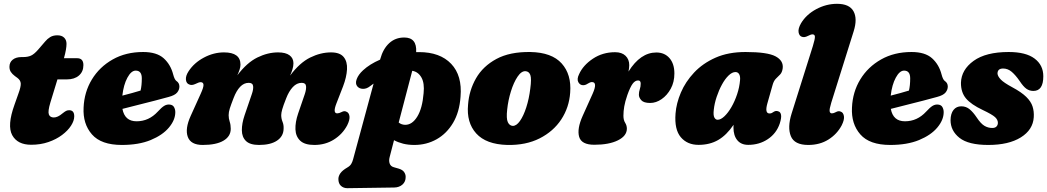

<svg xmlns="http://www.w3.org/2000/svg" viewBox="-20 -747 5488 1006"><path d="M71 -339 58 -348.5Q44 -359 36.8 -370.2Q29.5 -381.5 29.5 -397Q29.5 -420.5 46.5 -434.2Q63.5 -448 93 -448H100.5Q125.5 -448 142.2 -455.5Q159 -463 179.5 -486.5L216.5 -529.5Q228 -543.5 243.2 -552.8Q258.5 -562 280.5 -562Q303.5 -562 316 -549.8Q328.5 -537.5 328.5 -517.5Q328.5 -504 325.2 -485.2Q322 -466.5 315 -442H384Q417 -442 417 -406Q417 -371.5 393.5 -351.2Q370 -331 330.5 -331H281L244 -210Q230 -163.5 236 -147.5Q242 -131.5 262 -131.5Q282.5 -131.5 307 -152.5Q319.5 -162.5 326.5 -166Q333.5 -169.5 342.5 -169.5Q369 -169.5 369 -137.5Q369 -114.5 352.2 -88.5Q335.5 -62.5 305.2 -39.8Q275 -17 233.8 -2.8Q192.5 11.5 143.5 11.5Q71.5 11.5 44 -38.8Q16.5 -89 56 -198.5L76.5 -256.5Q89.5 -291.5 88.8 -309Q88 -326.5 71 -339Z M898.5 -159.5Q898.5 -118.5 865.2 -78.8Q832 -39 769.5 -13.2Q707 12.5 618.5 12.5Q510 12.5 461.8 -42.8Q413.5 -98 418 -183.5Q421.5 -265 461.5 -330.8Q501.5 -396.5 570.5 -435.5Q639.5 -474.5 730 -474.5Q801 -474.5 837.5 -441.8Q874 -409 887.5 -356.5Q894.5 -330 904 -323Q920 -312.5 920 -293.5Q920 -276.5 908 -262Q896 -247.5 863.5 -239Q833.5 -230.5 791.8 -219.8Q750 -209 705.2 -197.8Q660.5 -186.5 621.5 -176.5Q633.5 -111.5 695.5 -111.5Q760 -111.5 806.5 -162Q826.5 -184 840.5 -192.5Q854.5 -201 870.5 -199Q886 -197 892.2 -185.2Q898.5 -173.5 898.5 -159.5ZM691 -377Q667.5 -377 647.5 -340Q627.5 -303 621 -246Q646.5 -252.5 671.8 -259.5Q697 -266.5 716.5 -272.5Q723 -298.5 723 -336.5Q723 -377 691 -377Z M1261.5 -143 1299.5 -254Q1308.5 -279.5 1306.2 -296.2Q1304 -313 1283 -313Q1258 -313 1238.2 -292.2Q1218.5 -271.5 1204 -233.5Q1190 -197.5 1184 -178.5Q1178 -159.5 1178 -143.5Q1178 -126 1183.5 -109.5Q1189 -93 1189 -72Q1189 -32.5 1151 -10Q1113 12.5 1042 12.5Q979.5 12.5 964 -29.8Q948.5 -72 979 -139.5L1031.5 -255.5Q1047.5 -290.5 1046.2 -303.5Q1045 -316.5 1031 -316.5Q1022.5 -316.5 1003.5 -307Q985.5 -298.5 972.5 -304Q956.5 -309 954.2 -329Q952 -349 968 -373.5Q997 -418 1048.2 -445.2Q1099.5 -472.5 1153.5 -472.5Q1240 -472.5 1240 -408.5Q1240 -396 1235.2 -381.8Q1230.5 -367.5 1223.5 -352.5Q1274 -419 1328.5 -445.8Q1383 -472.5 1437 -472.5Q1477 -472.5 1497.2 -457.2Q1517.5 -442 1517.5 -415.5Q1517.5 -400.5 1512.5 -384Q1507.5 -367.5 1500 -351Q1550.5 -418.5 1605.2 -445.5Q1660 -472.5 1714.5 -472.5Q1761 -472.5 1780.8 -448.2Q1800.5 -424 1798.2 -383.5Q1796 -343 1777.5 -294.5L1742.5 -204.5Q1722.5 -153 1747 -153Q1756.5 -153 1770 -160Q1784.5 -168 1795.5 -161.5Q1808 -157 1811 -138.5Q1814 -120 1799 -90Q1774.5 -44 1729.5 -15.8Q1684.5 12.5 1627 12.5Q1576.5 12.5 1553 -9.8Q1529.5 -32 1528 -69.2Q1526.5 -106.5 1542 -152L1577 -254Q1585.5 -279.5 1583.5 -296.2Q1581.5 -313 1560.5 -313Q1535 -313 1514.2 -290.8Q1493.5 -268.5 1479.5 -232Q1464 -193 1458.8 -174.2Q1453.5 -155.5 1453.5 -144Q1453.5 -125.5 1460.2 -109.2Q1467 -93 1466 -73Q1465.5 -33 1431.5 -10.2Q1397.5 12.5 1337.5 12.5Q1290 12.5 1268.8 -8.2Q1247.5 -29 1247.2 -64.5Q1247 -100 1261.5 -143Z M1918.5 -295Q1900.5 -281 1881.8 -281.5Q1863 -282 1852.5 -294Q1840 -308.5 1849 -332.5Q1858 -356.5 1882 -378.5Q1917 -411 1971.5 -434.5L1972.5 -438Q1987 -491 2019.2 -520.8Q2051.5 -550.5 2098 -550.5Q2165 -550.5 2160.5 -474Q2168 -474 2175.5 -474Q2285.5 -474 2344 -412.5Q2402.5 -351 2393 -240Q2387.5 -160 2354 -103.5Q2320.5 -47 2267.5 -17.2Q2214.5 12.5 2151 12.5Q2119 12.5 2092.2 5.8Q2065.5 -1 2044.5 -12.5L2021.5 76.5Q2016.5 95 2021.8 110Q2027 125 2044.5 129.5L2069 136.5Q2089 142.5 2097.2 154.2Q2105.5 166 2105.5 179.5Q2106 204.5 2089 219.8Q2072 235 2045.5 235.5L1799.5 239Q1780 239 1766.5 226.8Q1753 214.5 1753 191Q1753 176 1763.2 161Q1773.5 146 1800 130.5Q1814 122.5 1820.2 112Q1826.5 101.5 1830 88L1937.5 -309Q1928 -302.5 1918.5 -295ZM2102.5 -93Q2139.5 -92.5 2166.2 -135.8Q2193 -179 2199.5 -258.5Q2205 -311.5 2188 -341.2Q2171 -371 2140 -376L2069 -105Q2083 -93.5 2102.5 -93Z M2758.5 -474.5Q2871 -472.5 2923 -414.5Q2975 -356.5 2967.5 -261.5Q2962 -184 2920.8 -121.2Q2879.5 -58.5 2807.5 -22Q2735.5 14.5 2638 12.5Q2527 9.5 2475.2 -47.8Q2423.5 -105 2432.5 -199Q2438 -273.5 2474.2 -336.8Q2510.5 -400 2580.8 -438Q2651 -476 2758.5 -474.5ZM2666 -87.5Q2685.5 -86.5 2704.2 -113Q2723 -139.5 2737.5 -184.5Q2752 -229.5 2758.5 -283Q2765.5 -335 2758.8 -353.8Q2752 -372.5 2734 -374Q2712 -375.5 2691.8 -345.2Q2671.5 -315 2657 -268.2Q2642.5 -221.5 2637.5 -173.5Q2632 -125.5 2640.8 -107Q2649.5 -88.5 2666 -87.5Z M3035.5 -300.5Q3019 -300.5 3010.2 -316.5Q3001.5 -332.5 3014 -358Q3035 -405 3086.2 -439.2Q3137.5 -473.5 3203 -473.5Q3238 -473.5 3257.5 -454.8Q3277 -436 3277 -405.5Q3277 -391.5 3273 -372Q3335.5 -472 3419 -472Q3462 -472 3487.8 -442.5Q3513.5 -413 3513.5 -362Q3513.5 -317 3494.5 -282.2Q3475.5 -247.5 3446.5 -227.5Q3417.5 -207.5 3386.5 -207.5Q3353 -207.5 3340.2 -221.8Q3327.5 -236 3327.5 -250.5Q3327.5 -265.5 3332.2 -279.2Q3337 -293 3337 -309Q3337 -325.5 3323.5 -325.5Q3307.5 -325.5 3294.8 -308.2Q3282 -291 3267 -249Q3255 -214 3250.8 -189.2Q3246.5 -164.5 3246.5 -140.5Q3246.5 -118 3255.5 -103.8Q3264.5 -89.5 3264.5 -73Q3264.5 -35 3217.8 -11.8Q3171 11.5 3094 11.5Q3026.5 11.5 3014.5 -30.2Q3002.5 -72 3033 -140L3085 -255.5Q3112.5 -317 3081.5 -317Q3072.5 -317 3060 -309Q3047.5 -300.5 3035.5 -300.5Z M4000.5 -204.5Q3986 -152.5 4012 -152.5Q4019.5 -152.5 4024 -155Q4028.5 -157.5 4035.5 -162Q4046.5 -168 4056.5 -164Q4069 -161.5 4072.2 -146Q4075.5 -130.5 4065.5 -99.5Q4048 -48 4003.2 -18Q3958.5 12 3900.5 12Q3863 12 3843 -12.5Q3823 -37 3823 -79Q3823 -86 3823.5 -93Q3787 -39 3743 -13.5Q3699 12 3640 12Q3581 12 3547 -28.2Q3513 -68.5 3519.5 -152Q3523.5 -205.5 3547.5 -262Q3571.5 -318.5 3616.8 -366.8Q3662 -415 3729 -444.8Q3796 -474.5 3886.5 -474.5Q4001 -474.5 4043.5 -451.8Q4086 -429 4081 -389Q4078 -367.5 4067.5 -356.8Q4057 -346 4045.5 -334.8Q4034 -323.5 4028 -301.5ZM3720 -172.5Q3716.5 -143 3723 -131.2Q3729.5 -119.5 3740 -119.5Q3756.5 -119.5 3775.8 -137.8Q3795 -156 3812.5 -186.2Q3830 -216.5 3842.2 -253.2Q3854.5 -290 3857.5 -326.5Q3859.5 -346.5 3853 -358Q3846.5 -369.5 3833.5 -369.5Q3816 -369.5 3797.2 -351.2Q3778.5 -333 3762.5 -303.5Q3746.5 -274 3735 -239.5Q3723.5 -205 3720 -172.5Z M4453 -583.5 4335.5 -209Q4325 -174.5 4327 -163.8Q4329 -153 4339 -153Q4347.5 -153 4359.5 -159.5Q4374 -168 4386.5 -161.5Q4398.5 -157 4401.8 -138.5Q4405 -120 4390 -90Q4365.5 -44 4320.5 -15.8Q4275.5 12.5 4215 12.5Q4142.5 12.5 4123.8 -33.5Q4105 -79.5 4127.5 -151.5L4239 -505.5Q4250 -541.5 4249.8 -554.2Q4249.5 -567 4237 -567Q4229 -567 4212.5 -558.5Q4194.5 -549 4181 -554.5Q4167.5 -559 4164.2 -578Q4161 -597 4177 -625Q4204.5 -671 4256.8 -699Q4309 -727 4365.5 -727Q4430.5 -727 4452 -688Q4473.5 -649 4453 -583.5Z M4924.5 -159.5Q4924.5 -118.5 4891.2 -78.8Q4858 -39 4795.5 -13.2Q4733 12.5 4644.5 12.5Q4536 12.5 4487.8 -42.8Q4439.5 -98 4444 -183.5Q4447.5 -265 4487.5 -330.8Q4527.5 -396.5 4596.5 -435.5Q4665.5 -474.5 4756 -474.5Q4827 -474.5 4863.5 -441.8Q4900 -409 4913.5 -356.5Q4920.5 -330 4930 -323Q4946 -312.5 4946 -293.5Q4946 -276.5 4934 -262Q4922 -247.5 4889.5 -239Q4859.5 -230.5 4817.8 -219.8Q4776 -209 4731.2 -197.8Q4686.5 -186.5 4647.5 -176.5Q4659.5 -111.5 4721.5 -111.5Q4786 -111.5 4832.5 -162Q4852.5 -184 4866.5 -192.5Q4880.5 -201 4896.5 -199Q4912 -197 4918.2 -185.2Q4924.5 -173.5 4924.5 -159.5ZM4717 -377Q4693.5 -377 4673.5 -340Q4653.5 -303 4647 -246Q4672.5 -252.5 4697.8 -259.5Q4723 -266.5 4742.5 -272.5Q4749 -298.5 4749 -336.5Q4749 -377 4717 -377Z M5179 -76.5Q5194 -76.5 5201.2 -84.2Q5208.5 -92 5208.5 -103.5Q5208.5 -119.5 5193.8 -133.2Q5179 -147 5129.5 -170.5Q5068 -199.5 5041.2 -231.5Q5014.5 -263.5 5015 -313.5Q5017 -381.5 5081.2 -428Q5145.5 -474.5 5265 -474.5Q5355.5 -474.5 5401 -440Q5446.5 -405.5 5446.5 -347.5Q5446.5 -270.5 5394.5 -270.5Q5374 -270.5 5357.8 -282Q5341.5 -293.5 5321.5 -324Q5301 -353.5 5280.8 -370.8Q5260.5 -388 5236 -388Q5206.5 -388 5206.5 -361.5Q5207.5 -347.5 5223.2 -330.8Q5239 -314 5283.5 -290Q5332 -264 5357 -239.5Q5382 -215 5390.2 -189Q5398.5 -163 5396.5 -133Q5392.5 -67 5328.8 -27.2Q5265 12.5 5158.5 12.5Q5054 12.5 5007.2 -24.8Q4960.5 -62 4960.5 -117.5Q4961 -152 4976 -171Q4991 -190 5017 -190Q5042 -190 5060.8 -174.2Q5079.5 -158.5 5097.5 -131.5Q5119 -99 5138 -87.8Q5157 -76.5 5179 -76.5Z"/></svg>

Font: Fraunces 72pt S100 Black
Style: Italic
Weight: 900
Italic angle: -16°
Version: Version 1.000; ttfautohint (v1.8.3)